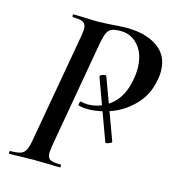

<svg xmlns="http://www.w3.org/2000/svg" viewBox="-97 -711 724 793"><g transform="rotate(15 265.5 -314.0)"><path d="M318 -414 412 -158Q413 -154 400 -149Q387 -144 385 -148L291 -405Q290 -410 303 -414.5Q316 -419 318 -414ZM14 -12Q44 -12 58.5 -17Q73 -22 80.5 -36.5Q88 -51 93 -81L175 -544Q179 -570 179 -577Q179 -598 166.5 -605.5Q154 -613 122 -613Q119 -613 119 -619Q119 -625 122 -625L164 -624Q204 -622 228 -622Q239 -622 275 -624Q323 -628 349 -628Q430 -628 480.5 -593Q531 -558 531 -490Q531 -470 527 -453Q516 -390 475.5 -346.5Q435 -303 382.5 -282.5Q330 -262 281 -262Q256 -262 240 -267Q238 -267 238 -271Q238 -276 240 -281Q242 -286 245 -285Q257 -281 274 -281Q330 -281 374.5 -319.5Q419 -358 431 -433Q435 -453 435 -476Q435 -537 404.5 -573Q374 -609 329 -609Q303 -609 290.5 -604Q278 -599 271 -585.5Q264 -572 258 -542L177 -81Q173 -53 173 -48Q173 -26 185 -19Q197 -12 230 -12Q233 -12 233 -6Q233 0 230 0Q202 0 186 -1L120 -2L58 -1Q42 0 14 0Q12 0 12 -6Q12 -12 14 -12Z"/></g></svg>

Font: Cormorant Infant SemiBold
Style: Italic
Weight: 600
Italic angle: -10°
Designer: Christian Thalmann (Catharsis Fonts)
Foundry: Catharsis Fonts
Version: Version 4.000